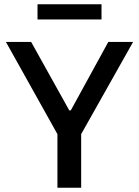

<svg xmlns="http://www.w3.org/2000/svg" viewBox="-20 -886 656 906"><path d="M157 -866V-794H459V-866ZM251 -253V0H363V-253L608 -688H491L314 -365H307L127 -688H8Z"/></svg>

Font: Saira UNSAM Medium
Style: Regular
Weight: 500
Designer: Hector Gatti with collaboration of the Omnibus-Type team
Foundry: Omnibus-Type
Version: Version 0.072;PS 000.072;hotconv 1.0.88;makeotf.lib2.5.64775